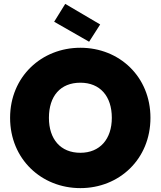

<svg xmlns="http://www.w3.org/2000/svg" viewBox="-20 -962 827 989"><path d="M755 -355C755 -567 595 -716 394 -716C194 -716 32 -567 32 -355C32 -142 194 7 394 7C594 7 755 -142 755 -355ZM232 -355C232 -467 291 -536 394 -536C495 -536 556 -467 556 -355C556 -246 495 -175 394 -175C291 -175 232 -246 232 -355ZM259 -850 439 -747 496 -836 316 -942Z"/></svg>

Font: SVN-Poppins ExtraBold
Style: Regular
Weight: 800
Designer: Ninad Kale (Devanagari), Jonny Pinhorn (Latin)
Foundry: Indian Type Foundry
Version: Version 3.002 2017; ttfautohint (v1.8.3)